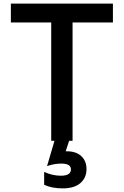

<svg xmlns="http://www.w3.org/2000/svg" viewBox="-20 -778 684 1061"><path d="M381 0H362L343 58H349Q401 58 429.5 85Q458 112 458 156Q458 205 424 234Q390 263 326 263Q266 263 224 243V172Q270 193 316 193Q372 193 372 158Q372 126 319 126Q279 126 240 140L281 0H263V-654H40V-758H604V-654H381Z"/></svg>

Font: Biryani DemiBold
Style: Regular
Weight: 600
Designer: Dan Reynolds and Mathieu Réguer
Foundry: Dan Reynolds and Mathieu Réguer
Version: Version 1.003;PS 001.003;hotconv 1.0.70;makeotf.lib2.5.58329